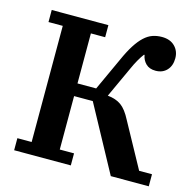

<svg xmlns="http://www.w3.org/2000/svg" viewBox="-104 -817 937 923"><g transform="rotate(15 364.5 -355.0)"><path d="M45 -60H116V-638H45V-698H327V-638H256V-389H349L424 -552Q444 -597 463.5 -627.5Q483 -658 503 -676.5Q523 -695 544.5 -702.5Q566 -710 591 -710Q632 -710 655.5 -686.5Q679 -663 679 -627Q679 -590 658 -567.5Q637 -545 602 -545Q571 -545 553.5 -562.5Q536 -580 532 -605H529Q518 -591 505.5 -569Q493 -547 482 -522L412 -370Q453 -366 479.5 -347Q506 -328 530 -281L651 -60H715V0H526L349 -326H256V-60H327V0H45Z"/></g></svg>

Font: IBM Plex Serif SmBld
Style: Regular
Weight: 600
Designer: Mike Abbink, Paul van der Laan, Pieter van Rosmalen
Foundry: Bold Monday
Version: Version 3.001